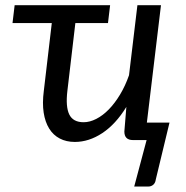

<svg xmlns="http://www.w3.org/2000/svg" viewBox="-20 -526 699 721"><path d="M616.5 -65.5 565 148Q563.5 160.5 555.8 167.5Q548 174.5 536.5 174.5H484L530.5 0H479.5Q447 0 447 -32L454.5 -124.5Q414.5 -59.5 364.2 -26.2Q314 7 261 7Q229 7 204.5 -5.8Q180 -18.5 164.8 -43Q149.5 -67.5 144 -103Q138.5 -138.5 144.5 -184.5L174.5 -439.5H27L35 -506.5H393.5L385.5 -439.5H263L233 -184.5Q226 -125 240.2 -96Q254.5 -67 294 -67Q317 -67 341.5 -79.5Q366 -92 388.5 -115Q411 -138 430.8 -170.8Q450.5 -203.5 464.5 -243.5L496 -506.5H584.5L531.5 -65.5Z"/></svg>

Font: Lato 2
Style: Italic
Weight: 400
Italic angle: -7°
Designer: Lukasz Dziedzic with Adam Twardoch and Botio Nikoltchev
Foundry: tyPoland Lukasz Dziedzic
Version: Version 2.015; 2015-08-06; http://www.latofonts.com/